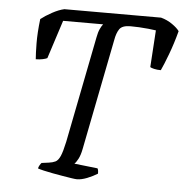

<svg xmlns="http://www.w3.org/2000/svg" viewBox="-51 -754 773 803"><g transform="rotate(5 335.5 -352.0)"><path d="M301 0Q294 0 278 -2.5Q262 -5 241 -8.5Q220 -12 198.5 -16Q177 -20 160 -24Q143 -28 135 -31Q137 -39 141 -45.5Q145 -52 148 -55L178 -59Q194 -61 205.5 -66.5Q217 -72 225.5 -91Q234 -110 243 -152L331 -598Q335 -620 341.5 -634Q348 -648 354 -655H186L134 -494Q129 -491 115.5 -488Q102 -485 86 -485Q84 -508 83.5 -551.5Q83 -595 90 -654Q109 -669 136.5 -684Q164 -699 187 -704H593Q619 -697 640.5 -682Q662 -667 671 -654Q657 -601 639.5 -554.5Q622 -508 611 -485Q595 -485 582.5 -488Q570 -491 566 -494L576 -649Q563 -651 544 -653Q525 -655 505 -656Q485 -657 469 -657Q434 -657 422.5 -640Q411 -623 406 -594L314 -128Q309 -102 300.5 -86Q292 -70 285 -64L383 -53Q385 -50 386 -45Q387 -40 387 -31Q368 -19 344 -9.5Q320 0 301 0Z"/></g></svg>

Font: Texturina 12pt Light
Style: Italic
Weight: 300
Italic angle: -11°
Designer: Guillermo Torres Carreño
Foundry: Omnibus-Type
Version: Version 1.002